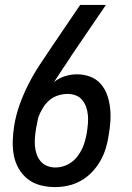

<svg xmlns="http://www.w3.org/2000/svg" viewBox="-20 -755 540 783"><path d="M205 8Q174 8 145 0.5Q116 -7 93.5 -24.5Q71 -42 56.5 -67Q42 -92 36.5 -121Q31 -150 32 -181Q33 -212 38 -243Q45 -286 60 -328Q75 -370 95.5 -410.5Q116 -451 141.5 -490Q167 -529 193 -567L307 -735H412L267 -522V-521Q250 -496 233.5 -471Q217 -446 200 -420Q221 -437 245.5 -444.5Q270 -452 294 -452Q322 -452 347.5 -442.5Q373 -433 390.5 -413Q408 -393 417 -367.5Q426 -342 429 -314.5Q432 -287 430 -258.5Q428 -230 423 -202Q419 -175 411 -149Q403 -123 389 -98.5Q375 -74 355 -53Q335 -32 310 -18Q285 -4 258 2Q231 8 205 8ZM205 -72Q222 -72 238.5 -77Q255 -82 270 -92.5Q285 -103 296 -117.5Q307 -132 314.5 -147.5Q322 -163 326.5 -180Q331 -197 334 -213V-214Q337 -232 338.5 -250Q340 -268 338.5 -285Q337 -302 331.5 -318Q326 -334 315.5 -347Q305 -360 289 -366Q273 -372 256 -372Q236 -372 216 -365.5Q196 -359 180.5 -345.5Q165 -332 154 -313.5Q143 -295 136 -276Q134 -265 131.5 -253.5Q129 -242 127 -231V-230Q124 -212 122.5 -194.5Q121 -177 122.5 -159.5Q124 -142 129.5 -126Q135 -110 145.5 -97.5Q156 -85 172 -78.5Q188 -72 205 -72Z"/></svg>

Font: Iosevka Medium
Style: Italic
Weight: 500
Italic angle: -9°
Monospace: yes
Designer: Belleve Invis
Foundry: Belleve Invis
Version: Version 32.5.0; ttfautohint (v1.8.4)